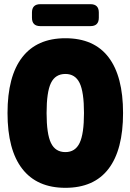

<svg xmlns="http://www.w3.org/2000/svg" viewBox="-20 -891 624 919"><path d="M293 8Q157 8 86.5 -83Q16 -174 16 -350Q16 -526 86.5 -617Q157 -708 293 -708Q430 -708 499.5 -617Q569 -526 569 -350Q569 -174 499.5 -83Q430 8 293 8ZM293 -163Q340 -163 361 -206.5Q382 -250 382 -350Q382 -451 361 -494Q340 -537 293 -537Q245 -537 224 -494Q203 -451 203 -350Q203 -250 224 -206.5Q245 -163 293 -163ZM173 -766Q133 -766 133 -806V-831Q133 -871 173 -871H413Q453 -871 453 -831V-806Q453 -766 413 -766Z"/></svg>

Font: Asap Condensed Black
Style: Regular
Weight: 900
Width: 3
Designer: Pablo Cosgaya
Foundry: Omnibus-Type
Version: Version 3.001; ttfautohint (v1.8.4.7-5d5b)